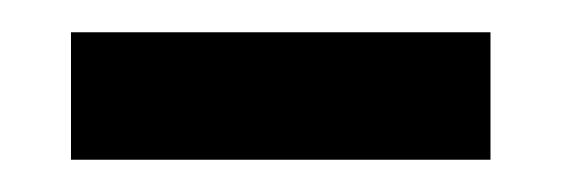

<svg xmlns="http://www.w3.org/2000/svg" viewBox="-20 5 348 119"><path d="M24 104V25H284V104Z"/></svg>

Font: Special Gothic Condensed One
Style: Regular
Weight: 400
Designer: Alistair McCready
Foundry: Monolith
Version: Version 1.010; ttfautohint (v1.8.4.7-5d5b)